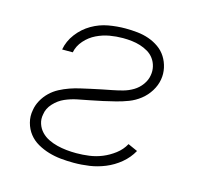

<svg xmlns="http://www.w3.org/2000/svg" viewBox="-85 -631 770 732"><g transform="rotate(15 300.0 -265.0)"><path d="M265 8Q239 8 214 5.5Q189 3 165.5 -4Q142 -11 121 -23Q100 -35 85.5 -53.5Q71 -72 64.5 -96.5Q58 -121 63 -146Q66 -166 76.5 -185Q87 -204 102.5 -219Q118 -234 137 -244Q156 -254 176 -261Q196 -268 216 -272.5Q236 -277 256 -281.5Q276 -286 296 -290Q316 -294 336.5 -298Q357 -302 377 -307.5Q397 -313 415.5 -324Q434 -335 447 -353Q460 -371 463 -391Q466 -408 462 -425Q458 -442 448 -455.5Q438 -469 423.5 -477.5Q409 -486 393 -491Q377 -496 359.5 -498Q342 -500 324 -500Q298 -500 272 -495.5Q246 -491 221 -479Q196 -467 177 -445.5Q158 -424 153 -398H111Q117 -432 139 -461Q161 -490 192 -508Q223 -526 257 -532Q291 -538 324 -538Q348 -538 371.5 -535.5Q395 -533 416.5 -525.5Q438 -518 456.5 -505Q475 -492 487 -473Q499 -454 504 -431Q509 -408 505 -385Q501 -361 487 -338.5Q473 -316 452.5 -300Q432 -284 408.5 -275Q385 -266 361 -260Q337 -254 312.5 -248.5Q288 -243 264 -238.5Q240 -234 215.5 -229Q191 -224 168 -214Q145 -204 126.5 -184Q108 -164 105 -140Q101 -121 107 -103Q113 -85 125.5 -72Q138 -59 154.5 -51Q171 -43 189 -38.5Q207 -34 226 -32Q245 -30 265 -30Q290 -30 316 -33.5Q342 -37 366.5 -47Q391 -57 413.5 -74Q436 -91 449 -115L487 -98Q471 -69 445 -47.5Q419 -26 388.5 -13.5Q358 -1 327 3.5Q296 8 265 8Z"/></g></svg>

Font: Iosevka Curly XLtEx
Style: Italic
Weight: 200
Width: 7
Italic angle: -9°
Monospace: yes
Designer: Belleve Invis
Foundry: Belleve Invis
Version: Version 11.1.0; ttfautohint (v1.8.3)